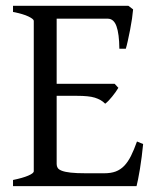

<svg xmlns="http://www.w3.org/2000/svg" viewBox="-20 -635 536 655"><path d="M468.3 -143.6Q466.3 -122.6 463.4 -100.1Q460.4 -77.6 457.3 -57.9Q454.1 -38.1 450.9 -22.7Q447.8 -7.3 445.8 0H24.4V-21Q57.6 -27.8 76.4 -35.9Q95.2 -43.9 95.2 -50.8V-564Q95.2 -569.8 77.4 -578.6Q59.6 -587.4 24.4 -594.2V-615.2H418L434.1 -603Q433.1 -590.3 430.4 -571.5Q427.7 -552.7 423.8 -533Q419.9 -513.2 416 -495.6Q412.1 -478 409.2 -468.8H387.2Q386.7 -519.5 377.4 -545.4Q368.2 -571.3 347.2 -571.3H173.3V-349.1H371.1L383.8 -335.4Q379.9 -328.6 374.3 -320.8Q368.7 -313 362.5 -305.4Q356.4 -297.9 350.3 -291.5Q344.2 -285.2 338.9 -281.2Q331.5 -288.6 323 -293.5Q314.5 -298.3 303.5 -301.8Q292.5 -305.2 277.6 -306.6Q262.7 -308.1 242.2 -308.1H173.3V-75.2Q173.3 -67.9 176.8 -62.3Q180.2 -56.6 190.9 -52.5Q201.7 -48.3 221.2 -46.1Q240.7 -43.9 272.9 -43.9H335.9Q358.4 -43.9 374.8 -50Q391.1 -56.2 403.8 -69.3Q416.5 -82.5 426.8 -103Q437 -123.5 447.3 -152.3Z"/></svg>

Font: Noto Serif Devanagari
Style: Bold
Weight: 700
Designer: Monotype Design Team
Foundry: Monotype Imaging Inc.
Version: Version 1.01